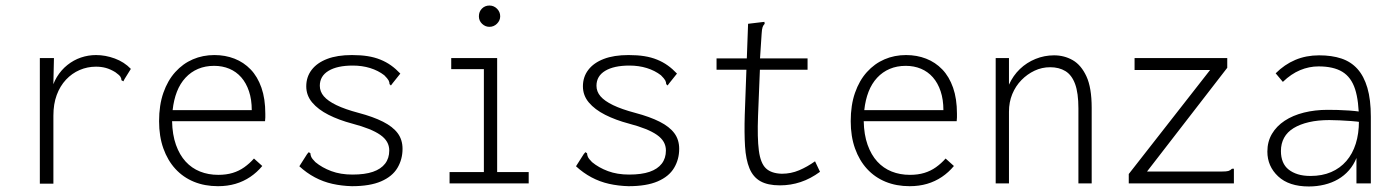

<svg xmlns="http://www.w3.org/2000/svg" viewBox="-20 -663 5040 694"><path d="M124 -453H175L172 -320L164 -327Q170 -359 185.5 -384.5Q201 -410 223.5 -428Q246 -446 272.5 -455Q299 -464 327 -464Q361 -464 395 -451.5Q429 -439 453 -414L430 -377L426 -369L419 -373Q419 -380 415 -386Q411 -392 397 -402Q379 -413 362.5 -417.5Q346 -422 327 -422Q296 -422 268 -410Q240 -398 218.5 -375Q197 -352 185 -319.5Q173 -287 173 -245V1H124Z M768 10Q720 10 681 -6Q642 -22 614 -52.5Q586 -83 570.5 -126.5Q555 -170 555 -225Q555 -283 570.5 -327.5Q586 -372 613.5 -402.5Q641 -433 677 -448.5Q713 -464 755 -464Q794 -464 827.5 -451Q861 -438 886 -412Q911 -386 925 -346Q939 -306 939 -252Q939 -244 939 -238.5Q939 -233 938 -225H602Q603 -176 616 -139.5Q629 -103 651 -79Q673 -55 703 -43Q733 -31 769 -31Q798 -31 821 -38Q844 -45 863 -58.5Q882 -72 898 -90L928 -63Q909 -40 884.5 -23.5Q860 -7 831 1.5Q802 10 768 10ZM604 -265H890Q890 -303 880 -333Q870 -363 852 -383.5Q834 -404 809 -414.5Q784 -425 754 -425Q722 -425 696 -414Q670 -403 650.5 -382Q631 -361 619.5 -331.5Q608 -302 604 -265Z M1252 10Q1215 9 1181.5 1.5Q1148 -6 1118 -22Q1088 -38 1062 -62L1090 -106L1096 -113L1102 -109Q1102 -103 1105 -96Q1108 -89 1120 -77Q1144 -57 1177.5 -44.5Q1211 -32 1254 -32Q1299 -32 1328 -42Q1357 -52 1372 -71.5Q1387 -91 1387 -119Q1387 -136 1379 -150Q1371 -164 1354.5 -175.5Q1338 -187 1313 -197Q1288 -207 1254 -216Q1205 -229 1167.5 -248Q1130 -267 1108.5 -292.5Q1087 -318 1087 -351Q1087 -385 1106.5 -410.5Q1126 -436 1162.5 -450Q1199 -464 1252 -464Q1284 -464 1309 -460Q1334 -456 1355 -447.5Q1376 -439 1393.5 -426.5Q1411 -414 1427 -397L1399 -362L1393 -354L1388 -359Q1388 -366 1384.5 -372.5Q1381 -379 1369 -391Q1347 -408 1318 -417Q1289 -426 1255 -426Q1199 -426 1167.5 -407Q1136 -388 1136 -353Q1136 -332 1150.5 -315Q1165 -298 1196 -283Q1227 -268 1276 -255Q1329 -241 1364.5 -223Q1400 -205 1417.5 -181.5Q1435 -158 1435 -125Q1435 -87 1416.5 -56Q1398 -25 1357.5 -7.5Q1317 10 1252 10Z M1605 0V-41H1729V-413H1611V-453H1777V-41H1891V0ZM1749 -566Q1734 -566 1722.5 -577Q1711 -588 1711 -604Q1711 -621 1722 -632Q1733 -643 1749 -643Q1765 -643 1776.5 -631.5Q1788 -620 1788 -604Q1788 -589 1776.5 -577.5Q1765 -566 1749 -566Z M2252 10Q2215 9 2181.5 1.5Q2148 -6 2118 -22Q2088 -38 2062 -62L2090 -106L2096 -113L2102 -109Q2102 -103 2105 -96Q2108 -89 2120 -77Q2144 -57 2177.5 -44.5Q2211 -32 2254 -32Q2299 -32 2328 -42Q2357 -52 2372 -71.5Q2387 -91 2387 -119Q2387 -136 2379 -150Q2371 -164 2354.5 -175.5Q2338 -187 2313 -197Q2288 -207 2254 -216Q2205 -229 2167.5 -248Q2130 -267 2108.5 -292.5Q2087 -318 2087 -351Q2087 -385 2106.5 -410.5Q2126 -436 2162.5 -450Q2199 -464 2252 -464Q2284 -464 2309 -460Q2334 -456 2355 -447.5Q2376 -439 2393.5 -426.5Q2411 -414 2427 -397L2399 -362L2393 -354L2388 -359Q2388 -366 2384.5 -372.5Q2381 -379 2369 -391Q2347 -408 2318 -417Q2289 -426 2255 -426Q2199 -426 2167.5 -407Q2136 -388 2136 -353Q2136 -332 2150.5 -315Q2165 -298 2196 -283Q2227 -268 2276 -255Q2329 -241 2364.5 -223Q2400 -205 2417.5 -181.5Q2435 -158 2435 -125Q2435 -87 2416.5 -56Q2398 -25 2357.5 -7.5Q2317 10 2252 10Z M2799 7Q2755 7 2728.5 -8Q2702 -23 2689 -54.5Q2676 -86 2673 -134Q2670 -182 2672 -248L2684 -577L2734 -583L2743 -584L2744 -577Q2739 -572 2736.5 -565Q2734 -558 2733 -541L2726 -434L2727 -418L2720 -244Q2717 -164 2723 -118.5Q2729 -73 2748.5 -54.5Q2768 -36 2806 -35Q2839 -35 2868.5 -47.5Q2898 -60 2926 -80L2944 -42Q2910 -17 2874 -5Q2838 7 2799 7ZM2570 -452H2899V-411H2570Z M3268 10Q3220 10 3181 -6Q3142 -22 3114 -52.5Q3086 -83 3070.5 -126.5Q3055 -170 3055 -225Q3055 -283 3070.5 -327.5Q3086 -372 3113.5 -402.5Q3141 -433 3177 -448.5Q3213 -464 3255 -464Q3294 -464 3327.5 -451Q3361 -438 3386 -412Q3411 -386 3425 -346Q3439 -306 3439 -252Q3439 -244 3439 -238.5Q3439 -233 3438 -225H3102Q3103 -176 3116 -139.5Q3129 -103 3151 -79Q3173 -55 3203 -43Q3233 -31 3269 -31Q3298 -31 3321 -38Q3344 -45 3363 -58.5Q3382 -72 3398 -90L3428 -63Q3409 -40 3384.5 -23.5Q3360 -7 3331 1.5Q3302 10 3268 10ZM3104 -265H3390Q3390 -303 3380 -333Q3370 -363 3352 -383.5Q3334 -404 3309 -414.5Q3284 -425 3254 -425Q3222 -425 3196 -414Q3170 -403 3150.5 -382Q3131 -361 3119.5 -331.5Q3108 -302 3104 -265Z M3579 0V-453H3627V-357Q3642 -390 3666.5 -413.5Q3691 -437 3723 -450Q3755 -463 3790 -463Q3827 -463 3857.5 -445.5Q3888 -428 3907 -387Q3926 -346 3926 -273V0H3878V-271Q3878 -327 3866 -359.5Q3854 -392 3831 -406Q3808 -420 3776 -420Q3746 -420 3719.5 -407.5Q3693 -395 3672 -373.5Q3651 -352 3639 -323Q3627 -294 3627 -259V0Z M4060 -34 4354 -410H4081V-453H4416V-418L4126 -43H4396Q4413 -43 4420 -45Q4427 -47 4433 -53H4440V-43V0H4060Z M4711 11Q4639 11 4600 -25.5Q4561 -62 4561 -115Q4561 -151 4577.5 -179Q4594 -207 4623.5 -226.5Q4653 -246 4693 -256Q4733 -266 4779 -266Q4796 -266 4815.5 -265.5Q4835 -265 4856.5 -263.5Q4878 -262 4899 -259L4903 -221Q4885 -224 4864 -225.5Q4843 -227 4822.5 -228Q4802 -229 4785 -229Q4744 -229 4711.5 -221.5Q4679 -214 4656 -200Q4633 -186 4621.5 -165Q4610 -144 4610 -117Q4610 -95 4617 -78Q4624 -61 4638 -50Q4652 -39 4671.5 -33Q4691 -27 4717 -27Q4759 -27 4791.5 -41Q4824 -55 4846.5 -81Q4869 -107 4880.5 -143.5Q4892 -180 4892 -226Q4892 -298 4878 -341Q4864 -384 4832 -403.5Q4800 -423 4746 -423Q4712 -423 4679.5 -409.5Q4647 -396 4617 -367L4591 -398Q4623 -430 4662 -446.5Q4701 -463 4748 -463Q4794 -463 4828.5 -451.5Q4863 -440 4886.5 -414Q4910 -388 4922.5 -345.5Q4935 -303 4935 -241V0H4883V-92Q4873 -67 4856 -47.5Q4839 -28 4816.5 -15Q4794 -2 4767 4.5Q4740 11 4711 11Z"/></svg>

Font: Inconsolata Light
Style: Regular
Weight: 300
Designer: Raph Levien, Cyreal, Brenton Simpson
Foundry: Raph Levien, Cyreal, Google
Version: Version 3.001